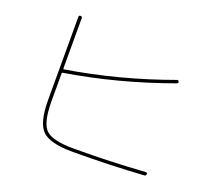

<svg xmlns="http://www.w3.org/2000/svg" viewBox="-122 -914 1244 1089"><g transform="rotate(20 500.0 -370.0)"><path d="M410.2 0Q273.4 0 226.6 -46.4Q179.7 -92.8 179.7 -230.5V-730.5Q179.7 -740.2 189.9 -740.2Q200.2 -740.2 200.2 -730.5V-426.8Q200.2 -422.9 205.1 -422.9Q519.5 -473.6 828.1 -585.9Q835.9 -588.9 839.8 -580.1Q843.8 -571.3 834 -567.4Q518.6 -453.1 205.1 -402.3Q200.2 -402.3 200.2 -397.5V-230.5Q200.2 -100.6 240.2 -60.1Q280.3 -19.5 410.2 -19.5Q631.8 -19.5 838.9 -34.2Q849.6 -34.2 849.6 -25.4Q849.6 -14.6 839.8 -13.7Q630.9 0 410.2 0Z"/></g></svg>

Font: Rounded Mgen+ 1mn thin
Style: Regular
Weight: 100
Designer: [Source Han Sans]
Ryoko NISHIZUKA  (kana & ideographs); Paul D. Hunt (Latin, Greek & Cyrillic); Wenlong ZHANG  (bopomofo
Version: Version 1.059.20150602